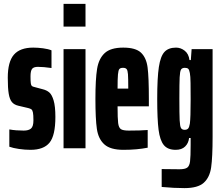

<svg xmlns="http://www.w3.org/2000/svg" viewBox="-20 -763 1143 988"><path d="M28 -8V-97Q44 -94 64 -92.5Q84 -91 102 -91Q127 -91 139.5 -101.5Q152 -112 152 -144Q152 -172 149.5 -184Q147 -196 142 -200Q137 -204 125 -207L74 -219Q53 -224 41.5 -237.5Q30 -251 25 -280Q20 -309 20 -363Q20 -445 51.5 -481.5Q83 -518 151 -518Q175 -518 201.5 -514.5Q228 -511 245 -504V-413Q203 -419 175 -419Q153 -419 145 -408.5Q137 -398 137 -370Q137 -345 138.5 -334.5Q140 -324 144 -320.5Q148 -317 158 -315L199 -304Q220 -299 233.5 -287.5Q247 -276 256 -246Q265 -216 265 -161Q265 -66 235 -29Q205 8 137 8Q108 8 77.5 3.5Q47 -1 28 -8Z M307 -626V-743H420V-626ZM307 0V-510H420V0Z M746 -216H585Q585 -153 588 -129.5Q591 -106 602 -98.5Q613 -91 643 -91Q703 -91 740 -94V-3Q685 8 615 8Q548 8 517 -20Q486 -48 478.5 -99.5Q471 -151 471 -254Q471 -355 479.5 -408Q488 -461 518.5 -489.5Q549 -518 614 -518Q678 -518 705.5 -492Q733 -466 739.5 -416Q746 -366 746 -254ZM585 -307H640V-310Q640 -361 638.5 -381Q637 -401 631.5 -407.5Q626 -414 613 -414Q600 -414 594.5 -408Q589 -402 587 -380Q585 -358 585 -307Z M812 199V107L903 108Q932 108 943.5 99.5Q955 91 958 67.5Q961 44 961 -18V-53H953Q950 -26 932.5 -9Q915 8 884 8Q843 8 823 -16.5Q803 -41 796 -95Q789 -149 789 -254Q789 -363 797.5 -418.5Q806 -474 826.5 -496Q847 -518 886 -518Q910 -518 930.5 -502Q951 -486 955 -454H962L966 -510H1074V-60Q1074 47 1066.5 98.5Q1059 150 1028.5 177.5Q998 205 929 205Q876 205 812 199ZM957 -127Q961 -156 961 -252Q961 -300 960.5 -336Q960 -372 957 -387Q954 -404 948.5 -409Q943 -414 931 -414Q917 -414 911.5 -405Q906 -396 904.5 -365.5Q903 -335 903 -255Q903 -175 904.5 -144Q906 -113 911.5 -104Q917 -95 930 -95Q942 -95 948 -101.5Q954 -108 957 -127Z"/></svg>

Font: Saira Ultra Condensed ExtraBold
Style: Regular
Weight: 800
Width: 1
Designer: Hector Gatti with collaboration of the Omnibus-Type team
Foundry: Omnibus-Type
Version: Version 1.001; ttfautohint (v1.8)